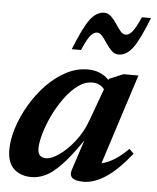

<svg xmlns="http://www.w3.org/2000/svg" viewBox="-50 -711 626 767"><g transform="rotate(5 262.5 -328.0)"><path d="M263 -32.5 302.5 -153Q258 -87.5 223.8 -51.8Q189.5 -16 161 -2.2Q132.5 11.5 105 11.5Q61 11.5 34 -13.2Q7 -38 7 -90.5Q7 -131.5 22 -178.2Q37 -225 63.8 -270.8Q90.5 -316.5 126.2 -354Q162 -391.5 204.2 -414Q246.5 -436.5 292 -436.5Q344 -436.5 377 -402L379 -406.5L435 -430H495L378.5 -68Q429 -79 485 -135L503 -117Q448.5 -49 402 -18.5Q355.5 12 313 12Q248 12 263 -32.5ZM122.5 -105Q122.5 -68.5 156.5 -68.5Q177 -68.5 207.5 -89.5Q238 -110.5 267.8 -147.8Q297.5 -185 315.5 -234L362.5 -363Q356 -372.5 343.8 -379.2Q331.5 -386 314 -386Q284 -386 256 -365Q228 -344 203.8 -310.5Q179.5 -277 161.2 -238.8Q143 -200.5 132.8 -164.8Q122.5 -129 122.5 -105ZM525 -663Q490.5 -574 465 -540.2Q439.5 -506.5 408.5 -506.5Q392.5 -506.5 380.2 -518.5Q368 -530.5 357.5 -546.5Q347 -562.5 337 -574.5Q327 -586.5 316 -586.5Q303 -586.5 290.2 -572Q277.5 -557.5 257.5 -511.5H220.5Q255.5 -600.5 281 -634.2Q306.5 -668 337.5 -668Q353 -668 365.5 -656Q378 -644 388.2 -628Q398.5 -612 408.5 -600Q418.5 -588 429.5 -588Q442.5 -588 455.2 -602.5Q468 -617 488.5 -663Z"/></g></svg>

Font: Newsreader 16pt SemiBold
Style: Italic
Weight: 600
Italic angle: -17°
Designer: Hugues Gentile
Foundry: Production Type
Version: Version 1.003; ttfautohint (v1.8.3)